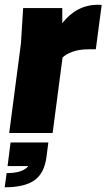

<svg xmlns="http://www.w3.org/2000/svg" viewBox="-38 -564 458 814"><path d="M167 40 159.2 100.1Q150.4 170.4 108.2 200.2Q65.9 230 -18.1 230L-9.8 169.9Q58.6 169.9 82 140.1H-5.9L6.8 40ZM377.9 -543.9Q388.2 -543.9 393.1 -543L368.2 -355H337.9Q296.9 -355 268.3 -344.2Q239.7 -333.5 227.1 -319.8L185.1 0H1L50.8 -379.9L60.1 -529.8H226.1V-465.8Q287.1 -543.9 377.9 -543.9Z"/></svg>

Font: Cooper Hewitt
Style: Heavy Italic
Weight: 714
Designer: Village Type and Design LLC
Foundry: Cooper Hewitt Smithsonian Design Museum
Version: 1.000